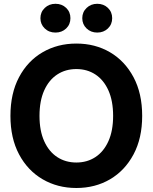

<svg xmlns="http://www.w3.org/2000/svg" viewBox="-20 -965 792 997"><path d="M376.5 11.2Q278.8 11.2 201.2 -34.2Q123.5 -79.6 78.9 -163.6Q34.2 -247.6 34.2 -363.3Q34.2 -480 78.9 -564.2Q123.5 -648.4 201.2 -693.6Q278.8 -738.8 376.5 -738.8Q474.1 -738.8 551.3 -693.6Q628.4 -648.4 673.3 -564.2Q718.3 -480 718.3 -363.3Q718.3 -247.1 673.3 -163.1Q628.4 -79.1 551.3 -33.9Q474.1 11.2 376.5 11.2ZM376.5 -121.1Q432.6 -121.1 475.6 -149.4Q518.6 -177.7 543 -231.9Q567.4 -286.1 567.4 -363.3Q567.4 -440.9 543 -495.4Q518.6 -549.8 475.6 -578.1Q432.6 -606.4 376.5 -606.4Q320.3 -606.4 277.1 -578.1Q233.9 -549.8 209.5 -495.4Q185.1 -440.9 185.1 -363.3Q185.1 -286.1 209.5 -231.9Q233.9 -177.7 277.1 -149.4Q320.3 -121.1 376.5 -121.1ZM484.9 -795.9Q451.7 -795.9 429.4 -817.4Q407.2 -838.9 407.2 -870.6Q407.2 -902.3 429.7 -923.8Q452.1 -945.3 484.9 -945.3Q518.1 -945.3 540.3 -924.1Q562.5 -902.8 562.5 -870.6Q562.5 -838.4 540.3 -817.1Q518.1 -795.9 484.9 -795.9ZM268.1 -795.9Q234.4 -795.9 212.2 -817.4Q189.9 -838.9 189.9 -870.6Q189.9 -902.3 212.4 -923.8Q234.9 -945.3 268.1 -945.3Q301.3 -945.3 323.5 -924.1Q345.7 -902.8 345.7 -870.6Q345.7 -838.4 323.5 -817.1Q301.3 -795.9 268.1 -795.9Z"/></svg>

Font: Inter 28pt
Style: Bold
Weight: 700
Designer: Rasmus Andersson
Foundry: rsms
Version: Version 4.001;git-66647c0bb